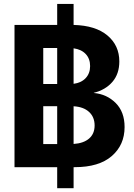

<svg xmlns="http://www.w3.org/2000/svg" viewBox="-20 -855 685 982"><path d="M272.5 107.4V0H54.2V-727.5H272.5V-835H356.4V-727.5Q468.8 -724.6 529.5 -673.6Q590.3 -622.6 590.3 -540.5Q590.3 -477.5 555.2 -436.5Q520 -395.5 460 -380.4V-379.4Q526.4 -373.5 571.8 -328.1Q617.2 -282.7 617.2 -205.1Q617.2 -113.8 551.8 -56.9Q486.3 0 362.3 0H356.4V107.4ZM356.4 -311.5V-118.7Q407.7 -122.1 435.8 -146.5Q463.9 -170.9 463.9 -213.4Q463.9 -256.3 435.5 -282.5Q407.2 -308.6 356.4 -311.5ZM201.2 -118.2H272.5V-312H201.2ZM201.2 -425.3H272.5V-609.4H201.2ZM356.4 -607.9V-426.3Q396 -431.6 418.5 -455.8Q440.9 -480 440.9 -517.1Q440.9 -554.7 418.5 -578.6Q396 -602.5 356.4 -607.9Z"/></svg>

Font: Inter Display
Style: Bold
Weight: 700
Designer: Rasmus Andersson
Foundry: rsms
Version: Version 4.001;git-9221beed3